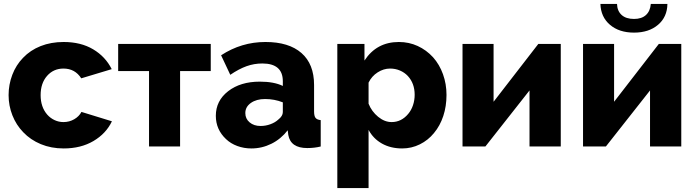

<svg xmlns="http://www.w3.org/2000/svg" viewBox="-20 -750 3565 983"><path d="M99 -73Q136 -34 189 -12Q242 10 306 10Q394 10 458.5 -28Q523 -66 553 -129L397 -177Q385 -154 360 -139.5Q335 -125 305 -125Q281 -125 259.5 -135Q238 -145 222 -163Q188 -202 188 -263Q188 -324 221 -361.5Q254 -399 305 -399Q364 -399 396 -349L552 -396Q520 -460 457 -497.5Q394 -535 306 -535Q241 -535 188 -514Q135 -493 98 -454Q62 -417 43 -367Q24 -317 24 -263Q24 -209 43.5 -159.5Q63 -110 99 -73Z M1059 -386V-525H585V-386H743V0H902V-386Z M1453 -83 1456 -59Q1468 8 1553 8Q1590 8 1622 0V-135Q1603 -137 1595.5 -146.5Q1588 -156 1588 -180V-315Q1588 -422 1523.5 -478.5Q1459 -535 1339 -535Q1216 -535 1112 -467L1159 -367Q1203 -397 1242 -411Q1281 -425 1323 -425Q1428 -425 1428 -334V-310Q1383 -332 1310 -332Q1211 -332 1148 -283Q1085 -234 1085 -157Q1085 -87 1137 -38Q1161 -15 1195 -2.5Q1229 10 1267 10Q1321 10 1369.5 -14Q1418 -38 1453 -83ZM1236 -171Q1236 -203 1264.5 -223Q1293 -243 1337 -243Q1385 -243 1428 -226V-176Q1428 -156 1405 -138Q1389 -123 1364.5 -114Q1340 -105 1314 -105Q1280 -105 1258 -123.5Q1236 -142 1236 -171Z M2202 -69Q2233 -106 2249.5 -156Q2266 -206 2266 -264Q2266 -320 2248 -370Q2230 -420 2197 -457Q2163 -494 2118.5 -514.5Q2074 -535 2022 -535Q1908 -535 1846 -440V-525H1707V213H1867V-85Q1891 -40 1935.5 -15Q1980 10 2039 10Q2087 10 2129.5 -11Q2172 -32 2202 -69ZM1867 -219V-327Q1883 -360 1913.5 -379.5Q1944 -399 1977 -399Q2004 -399 2027.5 -389Q2051 -379 2068 -361Q2103 -323 2103 -265Q2103 -237 2094.5 -211.5Q2086 -186 2070 -167Q2035 -125 1985 -125Q1949 -125 1916 -152Q1883 -179 1867 -219Z M2348 -525V0H2465L2691 -287V0H2851V-525H2736L2507 -229V-525Z M3226 -653Q3185 -653 3162.5 -673.5Q3140 -694 3139 -730H3054Q3056 -663 3103 -623Q3150 -583 3226 -583Q3302 -583 3349 -623Q3396 -663 3397 -730H3312Q3309 -693 3287 -673Q3265 -653 3226 -653ZM2965 -525V0H3082L3308 -287V0H3468V-525H3353L3124 -229V-525Z"/></svg>

Font: RT Raleway ExtraBold
Style: Regular
Weight: 400
Designer: Matt McInerney, Pablo Impallari, Rodrigo Fuenzalida — Edited by Milan Moffatt in April 2016
Foundry: Matt McInerney, Pablo Impallari, Rodrigo Fuenzalida — Edited by Milan Moffatt in April 2016
Version: Version 3.001